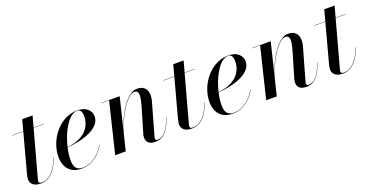

<svg xmlns="http://www.w3.org/2000/svg" viewBox="-30 -1094 3135 1638"><g transform="rotate(-20 1537.0 -275.0)"><path d="M137.5 10Q104.5 10 84.2 0Q64 -10 54.5 -26Q45 -42 45 -59.5Q45 -68.5 48 -83.5Q51 -98.5 55 -113.5L175 -560H269L126.5 -38Q125 -33 123.5 -26.2Q122 -19.5 122 -12.5Q122 4.5 150 4.5Q173.5 4.5 196 -5.5Q218.5 -15.5 239.5 -36.2Q260.5 -57 279.8 -88.8Q299 -120.5 316 -163.5L318.5 -163Q296.5 -107 270.2 -68.5Q244 -30 211.2 -10Q178.5 10 137.5 10ZM48.5 -457.5V-460H332.5V-457.5Z M507.5 10Q457.5 10 423.5 -10.5Q389.5 -31 372.2 -67Q355 -103 355 -150Q355 -208.5 376.5 -265.5Q398 -322.5 437 -368.8Q476 -415 528 -442.5Q580 -470 640.5 -470Q699 -470 731.5 -442Q764 -414 764 -373Q764 -333.5 737.5 -302.8Q711 -272 665.5 -250.8Q620 -229.5 563.2 -217.2Q506.5 -205 445 -201V-203.5Q488 -206.5 524.5 -216.8Q561 -227 589.8 -244.5Q618.5 -262 638.8 -286Q659 -310 670 -340.2Q681 -370.5 681 -406Q681 -429 672.2 -448Q663.5 -467 639.5 -467Q613 -467 588 -449Q563 -431 541 -400.2Q519 -369.5 500.8 -331Q482.5 -292.5 469.5 -250.2Q456.5 -208 449.5 -167.5Q442.5 -127 442.5 -93Q442.5 -36 463.8 -15.2Q485 5.5 518 5.5Q560.5 5.5 597.8 -12.2Q635 -30 665.5 -60.5Q696 -91 718 -130L720.5 -129Q700 -92 669.2 -60.2Q638.5 -28.5 598.2 -9.2Q558 10 507.5 10Z M1177.5 10Q1138 10 1117.8 -7Q1097.5 -24 1097.5 -57Q1097.5 -68 1099.5 -77.2Q1101.5 -86.5 1104 -94L1168 -310.5Q1179.5 -349.5 1185 -381.8Q1190.5 -414 1183.8 -433.2Q1177 -452.5 1151.5 -452.5Q1128 -452.5 1098.5 -425Q1069 -397.5 1039 -351.5Q1009 -305.5 983.5 -248.8Q958 -192 943 -133H941.5Q950.5 -171.5 967.8 -216.5Q985 -261.5 1008.8 -306.2Q1032.5 -351 1060.8 -388Q1089 -425 1119.8 -447.2Q1150.5 -469.5 1182.5 -469.5Q1225 -469.5 1247.2 -449Q1269.5 -428.5 1273.5 -394.5Q1277.5 -360.5 1265.5 -319.5L1185 -36.5Q1183.5 -32 1182.8 -27.2Q1182 -22.5 1182 -18.5Q1182 -10.5 1185.8 -5.2Q1189.5 0 1199.5 0Q1240.5 0 1272.8 -36.8Q1305 -73.5 1336.5 -155.5L1339 -154.5Q1316.5 -96.5 1293.2 -60Q1270 -23.5 1242.2 -6.8Q1214.5 10 1177.5 10ZM815 0 926.5 -457.5H854.5V-460H1023.5L911 0Z M1508.5 10Q1475.5 10 1455.2 0Q1435 -10 1425.5 -26Q1416 -42 1416 -59.5Q1416 -68.5 1419 -83.5Q1422 -98.5 1426 -113.5L1546 -560H1640L1497.5 -38Q1496 -33 1494.5 -26.2Q1493 -19.5 1493 -12.5Q1493 4.5 1521 4.5Q1544.5 4.5 1567 -5.5Q1589.5 -15.5 1610.5 -36.2Q1631.5 -57 1650.8 -88.8Q1670 -120.5 1687 -163.5L1689.5 -163Q1667.5 -107 1641.2 -68.5Q1615 -30 1582.2 -10Q1549.5 10 1508.5 10ZM1419.5 -457.5V-460H1703.5V-457.5Z M1878.5 10Q1828.5 10 1794.5 -10.5Q1760.5 -31 1743.2 -67Q1726 -103 1726 -150Q1726 -208.5 1747.5 -265.5Q1769 -322.5 1808 -368.8Q1847 -415 1899 -442.5Q1951 -470 2011.5 -470Q2070 -470 2102.5 -442Q2135 -414 2135 -373Q2135 -333.5 2108.5 -302.8Q2082 -272 2036.5 -250.8Q1991 -229.5 1934.2 -217.2Q1877.5 -205 1816 -201V-203.5Q1859 -206.5 1895.5 -216.8Q1932 -227 1960.8 -244.5Q1989.5 -262 2009.8 -286Q2030 -310 2041 -340.2Q2052 -370.5 2052 -406Q2052 -429 2043.2 -448Q2034.5 -467 2010.5 -467Q1984 -467 1959 -449Q1934 -431 1912 -400.2Q1890 -369.5 1871.8 -331Q1853.5 -292.5 1840.5 -250.2Q1827.5 -208 1820.5 -167.5Q1813.5 -127 1813.5 -93Q1813.5 -36 1834.8 -15.2Q1856 5.5 1889 5.5Q1931.5 5.5 1968.8 -12.2Q2006 -30 2036.5 -60.5Q2067 -91 2089 -130L2091.5 -129Q2071 -92 2040.2 -60.2Q2009.5 -28.5 1969.2 -9.2Q1929 10 1878.5 10Z M2548.5 10Q2509 10 2488.8 -7Q2468.5 -24 2468.5 -57Q2468.5 -68 2470.5 -77.2Q2472.5 -86.5 2475 -94L2539 -310.5Q2550.5 -349.5 2556 -381.8Q2561.5 -414 2554.8 -433.2Q2548 -452.5 2522.5 -452.5Q2499 -452.5 2469.5 -425Q2440 -397.5 2410 -351.5Q2380 -305.5 2354.5 -248.8Q2329 -192 2314 -133H2312.5Q2321.5 -171.5 2338.8 -216.5Q2356 -261.5 2379.8 -306.2Q2403.5 -351 2431.8 -388Q2460 -425 2490.8 -447.2Q2521.5 -469.5 2553.5 -469.5Q2596 -469.5 2618.2 -449Q2640.5 -428.5 2644.5 -394.5Q2648.5 -360.5 2636.5 -319.5L2556 -36.5Q2554.5 -32 2553.8 -27.2Q2553 -22.5 2553 -18.5Q2553 -10.5 2556.8 -5.2Q2560.5 0 2570.5 0Q2611.5 0 2643.8 -36.8Q2676 -73.5 2707.5 -155.5L2710 -154.5Q2687.5 -96.5 2664.2 -60Q2641 -23.5 2613.2 -6.8Q2585.5 10 2548.5 10ZM2186 0 2297.5 -457.5H2225.5V-460H2394.5L2282 0Z M2879.5 10Q2846.5 10 2826.2 0Q2806 -10 2796.5 -26Q2787 -42 2787 -59.5Q2787 -68.5 2790 -83.5Q2793 -98.5 2797 -113.5L2917 -560H3011L2868.5 -38Q2867 -33 2865.5 -26.2Q2864 -19.5 2864 -12.5Q2864 4.5 2892 4.5Q2915.5 4.5 2938 -5.5Q2960.5 -15.5 2981.5 -36.2Q3002.5 -57 3021.8 -88.8Q3041 -120.5 3058 -163.5L3060.5 -163Q3038.5 -107 3012.2 -68.5Q2986 -30 2953.2 -10Q2920.5 10 2879.5 10ZM2790.5 -457.5V-460H3074.5V-457.5Z"/></g></svg>

Font: Bodoni Moda 72pt Medium
Style: Italic
Weight: 500
Italic angle: -13°
Designer: Owen Earl
Foundry: indestructible type
Version: Version 2.004